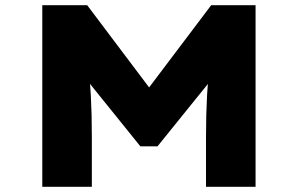

<svg xmlns="http://www.w3.org/2000/svg" viewBox="-20 -720 1149 740"><path d="M143 0V-700H316L618 -299L492 -300L794 -700H965V0H774V-194Q774 -279 778 -352Q782 -425 794 -499L814 -437L587 -156H521L292 -440L314 -499Q326 -426 330 -353.5Q334 -281 334 -194V0Z"/></svg>

Font: Lexend Peta ExtraBold
Style: Regular
Weight: 800
Version: Version 1.007